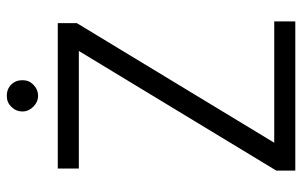

<svg xmlns="http://www.w3.org/2000/svg" viewBox="-182 -707 889 565"><g transform="rotate(-90 262.5 -424.5)"><path d="M477 -643C477 -643 477 -699 477 -699C477 -699 49 -699 49 -699C49 -699 49 -637 49 -637C49 -637 395 -637 395 -637C395 -637 43 -56 43 -56C43 -56 43 0 43 0C43 0 482 0 482 0C482 0 482 -62 482 -62C482 -62 125 -62 125 -62C125 -62 477 -643 477 -643ZM263 -757C263 -757 263 -757 263 -757C276 -757 287 -762 296 -771C305 -780 309 -790 309 -803C309 -803 309 -803 309 -803C309 -816 305 -827 296 -836C287 -845 276 -849 263 -849C263 -849 263 -849 263 -849C250 -849 240 -845 231 -836C222 -827 217 -816 217 -803C217 -803 217 -803 217 -803C217 -790 222 -780 231 -771C240 -762 250 -757 263 -757Z"/></g></svg>

Font: wox.body
Style: Regular
Weight: 500
Designer: Ninad Kale (Devanagari), Jonny Pinhorn (Latin)
Foundry: Indian Type Foundry
Version: ""